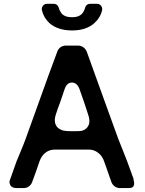

<svg xmlns="http://www.w3.org/2000/svg" viewBox="-20 -959 740 979"><path d="M438.5 -939.5H475.6Q487.3 -939.5 495.1 -929.7Q502.9 -919.9 501 -908.2Q492.2 -869.1 460.9 -840.8Q418.9 -803.7 347.7 -803.7Q275.4 -803.7 232.4 -840.8Q202.1 -869.1 193.4 -908.2Q191.4 -919.9 199.2 -929.7Q207 -939.5 218.8 -939.5H254.9Q263.7 -939.5 270.5 -934.1Q277.3 -928.7 279.3 -919.9Q283.2 -905.3 293 -891.6Q309.6 -871.1 347.7 -871.1Q383.8 -871.1 400.4 -891.6Q410.2 -904.3 414.1 -919.9Q416 -928.7 422.9 -934.1Q429.7 -939.5 438.5 -939.5ZM422.9 -694.3Q437.5 -653.3 461.9 -585.9Q496.1 -493.2 517.6 -431.6Q572.3 -280.3 583 -251Q591.8 -228.5 606.4 -192.4Q621.1 -156.2 627.9 -137.7Q647.5 -83 662.1 -43.9H660.2Q664.1 -33.2 664.1 -24.4Q664.1 -18.6 662.1 -12.7Q658.2 0 636.7 0H591.8Q577.1 0 564.5 -8.8Q552.7 -17.6 547.9 -31.2Q541 -48.8 530.3 -81.1Q529.3 -83 522.5 -103.5Q515.6 -124 511.7 -133.8Q502 -164.1 480.5 -179.7Q460 -196.3 432.6 -196.3H259.8Q231.4 -196.3 210.9 -179.7Q191.4 -164.1 181.6 -136.7Q171.9 -109.4 163.1 -83Q146.5 -38.1 144.5 -32.2Q139.6 -17.6 127.9 -8.8Q116.2 0 100.6 0H64.5Q42 0 33.2 -13.7Q28.3 -22.5 28.3 -31.2Q28.3 -37.1 31.2 -43Q39.1 -64.5 64.5 -136.7Q71.3 -153.3 86.4 -189.5Q101.6 -225.6 110.4 -250Q155.3 -376 170.9 -418Q212.9 -533.2 227.5 -575.2Q240.2 -608.4 252.9 -643.6Q264.6 -675.8 271.5 -694.3Q276.4 -709 288.1 -717.8Q300.8 -726.6 315.4 -726.6H377.9Q392.6 -726.6 405.3 -717.8Q417 -709 422.9 -694.3ZM294.9 -295.9Q306.6 -290 347.7 -290Q387.7 -289.1 400.4 -293Q421.9 -299.8 431.6 -320.3Q441.4 -342.8 428.7 -377Q418 -411.1 408.2 -439.5Q401.4 -458 385.7 -503.9Q373 -538.1 346.7 -538.1Q320.3 -538.1 308.6 -502Q298.8 -472.7 287.1 -438.5Q274.4 -406.2 265.6 -377.9Q254.9 -347.7 262.7 -326.2Q270.5 -304.7 294.9 -295.9Z"/></svg>

Font: DeepSea
Style: Medium
Weight: 500
Designer: Stem
Version: Version 3.019;git-0a5106e0b